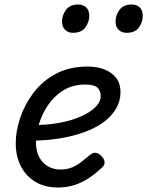

<svg xmlns="http://www.w3.org/2000/svg" viewBox="-20 -815 655 854"><path d="M238 19Q179 19 137 -6.5Q95 -32 72.5 -76Q50 -120 50 -178Q50 -232 70 -291.5Q90 -351 129.5 -403Q169 -455 229 -487Q289 -519 370 -519Q412 -519 445 -506Q478 -493 497 -468Q516 -443 516 -405Q516 -367 497.5 -334Q479 -301 444.5 -274.5Q410 -248 360 -229Q310 -210 246 -199.5Q182 -189 106 -189L129 -259Q185 -259 231.5 -266.5Q278 -274 314.5 -287Q351 -300 376.5 -316.5Q402 -333 415 -351Q428 -369 428 -386Q428 -412 413 -425.5Q398 -439 360 -439Q303 -439 261.5 -413Q220 -387 193 -346.5Q166 -306 153 -262Q140 -218 140 -181Q140 -143 154.5 -116Q169 -89 193.5 -75Q218 -61 248 -61Q276 -61 298 -69.5Q320 -78 339.5 -93Q359 -108 379 -125Q393 -137 405.5 -135.5Q418 -134 429 -123Q443 -110 445 -96Q447 -82 434 -70Q402 -40 370.5 -20Q339 0 306.5 9.5Q274 19 238 19ZM304 -669Q284 -669 270 -682Q256 -695 256 -720Q256 -747 273.5 -771Q291 -795 328 -795Q349 -795 363 -782.5Q377 -770 377 -744Q377 -717 359.5 -693Q342 -669 304 -669ZM543 -669Q522 -669 508 -682Q494 -695 494 -720Q494 -747 511.5 -771Q529 -795 566 -795Q587 -795 601 -782.5Q615 -770 615 -744Q615 -717 598 -693Q581 -669 543 -669Z"/></svg>

Font: Playwrite IE
Style: Regular
Weight: 400
Designer: Veronika Burian, José Scaglione
Foundry: TypeTogether
Version: Version 1.002